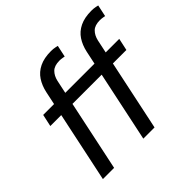

<svg xmlns="http://www.w3.org/2000/svg" viewBox="-184 -966 1162 1162"><g transform="rotate(-45 397.0 -385.0)"><path d="M528 -452H73L98 -530H553ZM167 0H71L201 -615Q211 -661 234 -696Q257 -731 297 -750.5Q337 -770 396 -770Q416 -770 432 -766.5Q448 -763 448 -763L432 -688Q432 -688 418 -690.5Q404 -693 392 -693Q348 -693 326.5 -671.5Q305 -650 297 -615ZM378 -452H73L90 -530H395ZM513 0H417L547 -615Q557 -661 580 -696Q603 -731 643 -750.5Q683 -770 742 -770Q762 -770 778 -766.5Q794 -763 794 -763L778 -688Q778 -688 764 -690.5Q750 -693 738 -693Q694 -693 672.5 -671.5Q651 -650 643 -615ZM724 -452H419L436 -530H741Z"/></g></svg>

Font: Be Vietnam Pro Variable Thin
Style: Italic
Weight: 100
Italic angle: -12°
Designer: Lam Bao, Tony Le, Vietanh Nguyen
Foundry: Yellow Type Foundry
Version: Version 1.002